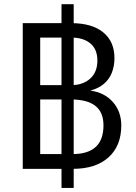

<svg xmlns="http://www.w3.org/2000/svg" viewBox="-20 -817 660 929"><path d="M90.1 0V-705H324.7Q425.1 -705 479.5 -660.4Q533.8 -615.8 533.8 -536Q533.8 -497.6 521.3 -465.6Q508.8 -433.6 483.1 -411.6Q457.5 -389.6 417.2 -378.6Q485.5 -369.4 526.1 -323.4Q566.8 -277.4 566.8 -209.9Q566.8 -111 504.9 -55.5Q443 0 332.9 0ZM277.6 92.3V-796.7H336.6V92.3ZM174.5 -31.2 132.4 -71.6H332.5Q405.3 -71.6 443 -106Q480.7 -140.3 480.7 -210.4Q480.7 -273.7 441.4 -304.7Q402 -335.7 324 -335.7H151.9V-405H323.5Q381.3 -405 416.2 -436.5Q451.2 -468 451.2 -523.8Q451.2 -578.8 417.1 -607Q383 -635.2 325.1 -635.2H132.4L174.5 -675.6Z"/></svg>

Font: TikTok Sans Light
Style: Regular
Weight: 300
Version: Version 4.000